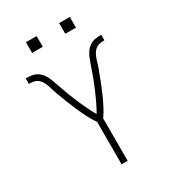

<svg xmlns="http://www.w3.org/2000/svg" viewBox="-218 -1038 1035 1153"><g transform="rotate(-30 300.0 -461.0)"><path d="M279 0V-294Q258 -324 241.5 -356.5Q225 -389 210.5 -422Q196 -455 182.5 -489Q169 -523 157 -557L156 -558Q150 -574 145.5 -590Q141 -606 135.5 -622Q130 -638 122.5 -653Q115 -668 102 -679Q89 -690 72 -693.5Q55 -697 38 -697V-735Q60 -735 81 -731.5Q102 -728 119.5 -716Q137 -704 149 -686Q161 -668 168.5 -648.5Q176 -629 183 -609Q190 -589 197 -569Q204 -549 211.5 -529Q219 -509 227 -489.5Q235 -470 243.5 -450.5Q252 -431 261 -412Q270 -393 279.5 -374Q289 -355 300 -337Q311 -355 320.5 -374Q330 -393 339 -412Q348 -431 356.5 -450.5Q365 -470 373 -489.5Q381 -509 388.5 -529Q396 -549 403 -569Q410 -589 417 -609Q424 -629 431.5 -648.5Q439 -668 451 -686Q463 -704 480.5 -716Q498 -728 519 -731.5Q540 -735 562 -735V-697Q545 -697 528 -693.5Q511 -690 498 -679Q485 -668 477.5 -653Q470 -638 464.5 -622Q459 -606 454.5 -590Q450 -574 444 -558L443 -557Q431 -523 417.5 -489Q404 -455 389.5 -422Q375 -389 358.5 -356.5Q342 -324 321 -294V0ZM378 -848V-922H452V-848ZM148 -848V-922H222V-848Z"/></g></svg>

Font: Iosevka SS04 XLt Ex
Style: Regular
Weight: 200
Width: 7
Monospace: yes
Designer: Belleve Invis
Foundry: Belleve Invis
Version: Version 19.0.0; ttfautohint (v1.8.4)